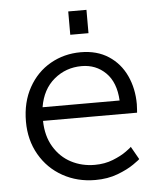

<svg xmlns="http://www.w3.org/2000/svg" viewBox="-51 -730 656 787"><g transform="rotate(-5 277.0 -337.0)"><path d="M295 -515Q362 -515 409.5 -484Q457 -453 481.5 -400Q506 -347 506 -283Q506 -272 505 -262Q504 -252 504 -248H117Q118 -186 145 -141Q172 -96 216 -73Q260 -50 313 -50Q354 -50 388 -63.5Q422 -77 444 -93Q466 -109 466 -111L496 -58Q496 -56 469.5 -37.5Q443 -19 402 -3.5Q361 12 310 12Q236 12 176 -21.5Q116 -55 81.5 -115Q47 -175 47 -251Q47 -331 80.5 -391Q114 -451 170.5 -483Q227 -515 295 -515ZM294 -458Q229 -458 180.5 -417.5Q132 -377 120 -304H437Q433 -379 393 -418.5Q353 -458 294 -458ZM334 -686V-590H259V-686Z"/></g></svg>

Font: Museo Sans Light
Style: Regular
Weight: 300
Designer: Jos Buivenga
Foundry: Jos Buivenga & Rosetta Type Foundry (extension, remastering)
Version: Version 3.600;PS 1.000;hotconv 1.0.88;makeotf.lib2.5.647800;